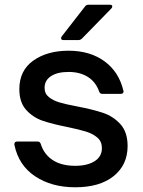

<svg xmlns="http://www.w3.org/2000/svg" viewBox="-20 -783 606 814"><path d="M41 -169V-172Q41 -183 53 -183H139Q150 -183 153 -172Q167 -128 204 -104Q241 -80 299 -80Q350 -80 381 -99.5Q412 -119 412 -155Q412 -183 393 -199.5Q374 -216 345 -225Q316 -234 268 -244Q202 -257 161 -271Q120 -285 91 -317Q62 -349 62 -405Q62 -484 121 -526Q180 -568 271 -568Q361 -568 422.5 -523.5Q484 -479 503 -399L504 -395Q503 -385 491 -385H414Q403 -385 400 -396Q385 -437 351.5 -457.5Q318 -478 271 -478Q223 -478 196 -460Q169 -442 169 -411Q169 -386 187 -371.5Q205 -357 231.5 -349Q258 -341 306 -332Q374 -319 417 -304.5Q460 -290 490.5 -256.5Q521 -223 521 -164Q521 -84 462 -36.5Q403 11 299 11Q199 11 129 -35.5Q59 -82 41 -169ZM250 -613Q239 -613 239 -621Q239 -625 242 -629L340 -755Q345 -763 356 -763H445Q456 -763 456 -756Q456 -751 452 -747L328 -620Q321 -613 312 -613Z"/></svg>

Font: Open Sauce Two Medium
Style: Regular
Weight: 500
Designer: Alfredo Marco Pradil
Foundry: Creative Sauce Fz LLC
Version: Version 1.477